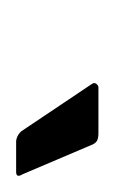

<svg xmlns="http://www.w3.org/2000/svg" viewBox="28 -700 142 238"><g transform="rotate(90 99.0 -581.0)"><path d="M156 -530Q149 -530 143 -536L84 -624Q82 -627 84 -629.5Q86 -632 88 -632H145Q151 -632 154 -630.5Q157 -629 159 -625L196 -538Q201 -530 193 -530Z"/></g></svg>

Font: Glory
Style: Italic
Weight: 400
Italic angle: -12°
Designer: Robert Leuschke
Foundry: Robert Leuschke
Version: Version 1.011